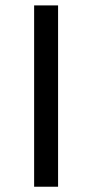

<svg xmlns="http://www.w3.org/2000/svg" viewBox="-20 -708 350 728"><path d="M200.2 0H109.4V-687.5H200.2Z"/></svg>

Font: Pretendard GOV Black
Style: Regular
Weight: 900
Designer: Base glyphs from Inter by Rasmus Andersson; Hangeul glyphs from Noto Sans CJK(Source Han Sans) by Jang Soo-young and Kan
Foundry: Kil Hyung-jin
Version: Version 1.309